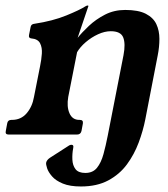

<svg xmlns="http://www.w3.org/2000/svg" viewBox="-47 -487 607 695"><path d="M246 188Q206 188 180.5 177.5Q155 167 141.5 151.5Q128 136 123.5 122Q119 108 120 102Q121 97 124.5 92.5Q128 88 134 84L204 39Q209 37 211 37Q221 37 218 49Q214 70 215 91Q216 112 226.5 125.5Q237 139 262 139Q289 139 304 120.5Q319 102 327.5 71Q336 40 343 4L400 -287Q408 -329 399 -351.5Q390 -374 354 -374Q332 -374 308 -363Q284 -352 263.5 -334.5Q243 -317 232 -298L200 -136Q194 -101 204.5 -77Q215 -53 240 -53H242Q255 -53 253 -40L248 -13Q245 0 232 0H-16Q-29 0 -26 -13L-21 -40Q-19 -53 -6 -53H-4Q29 -53 49.5 -77Q70 -101 76 -136L98 -247Q103 -271 104.5 -293Q106 -315 98 -330.5Q90 -346 66 -348Q56 -349 58 -360L64 -390Q66 -400 78 -401Q144 -411 193 -431Q242 -451 262 -464Q267 -467 270 -467H271Q273 -467 273 -465L234 -350Q250 -370 275 -393.5Q300 -417 333 -434Q366 -451 406 -451Q454 -451 481 -437Q508 -423 519 -399.5Q530 -376 530 -346.5Q530 -317 524 -287L479 -55Q471 -14 455 29Q439 72 412.5 108Q386 144 345 166Q304 188 246 188Z"/></svg>

Font: Young Serif Light
Style: Italic
Weight: 300
Italic angle: -10.979°
Designer: Bastien Sozeau
Foundry: NBR — Bastien Sozeau
Version: Version 5.001